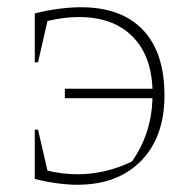

<svg xmlns="http://www.w3.org/2000/svg" viewBox="-20 -505 523 530"><path d="M193 5Q168 5 138 1Q108 -3 76 -11V-147H85L111 -34Q153 -24 194 -24Q271 -24 344 -59Q398 -135 401 -234H159V-260H401Q397 -355 343.5 -406.5Q290 -458 198 -458Q157 -458 111 -447L85 -333H76V-468Q112 -477 144.5 -481Q177 -485 203 -485Q315 -485 374.5 -422.5Q434 -360 434 -242Q434 -127 369.5 -61Q305 5 193 5Z"/></svg>

Font: Piazzolla Thin
Style: Regular
Weight: 100
Designer: Juan Pablo del Peral
Foundry: Huerta Tipografica
Version: Version 1.330